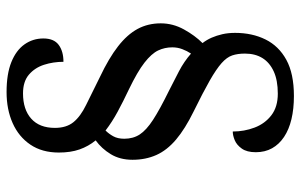

<svg xmlns="http://www.w3.org/2000/svg" viewBox="-185 -615 914 584"><g transform="rotate(-90 272.0 -323.0)"><path d="M272 114Q233 114 201.5 106.5Q170 99 147.5 84Q125 69 113 47.5Q101 26 101 -2Q101 -29 112 -44.5Q123 -60 137.5 -66Q152 -72 164 -72Q164 -37 176 -5.5Q188 26 213.5 45.5Q239 65 279 65Q320 65 347 52.5Q374 40 387.5 18Q401 -4 401 -35Q401 -57 395.5 -73.5Q390 -90 372 -106Q354 -122 319 -142Q284 -162 225 -191Q172 -217 139.5 -244.5Q107 -272 92.5 -304.5Q78 -337 78 -377Q78 -415 95 -443Q112 -471 137 -489Q119 -511 109.5 -538Q100 -565 100 -601Q100 -652 124 -687.5Q148 -723 189.5 -741.5Q231 -760 284 -760Q339 -760 375 -745.5Q411 -731 429 -705.5Q447 -680 447 -648Q447 -616 427.5 -601.5Q408 -587 376 -587Q376 -618 367 -646Q358 -674 337 -692Q316 -710 280 -710Q231 -710 203 -685Q175 -660 175 -613Q175 -578 192.5 -556.5Q210 -535 245 -518Q280 -501 330 -476Q387 -449 423 -421Q459 -393 476 -361.5Q493 -330 493 -291Q493 -254 474.5 -220.5Q456 -187 433 -164Q443 -151 449.5 -136Q456 -121 460 -103.5Q464 -86 464 -65Q464 -13 444 27.5Q424 68 382 91Q340 114 272 114ZM401 -199Q409 -211 414.5 -225.5Q420 -240 420 -256Q420 -279 410.5 -299Q401 -319 373.5 -340.5Q346 -362 292 -388Q256 -405 224.5 -422Q193 -439 167 -459Q157 -449 149.5 -435.5Q142 -422 142 -402Q142 -375 155 -355Q168 -335 199.5 -314.5Q231 -294 288 -266Q318 -251 347.5 -235.5Q377 -220 401 -199Z"/></g></svg>

Font: Noto Rashi Hebrew
Style: Regular
Weight: 400
Version: Version 1.006